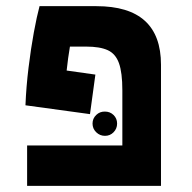

<svg xmlns="http://www.w3.org/2000/svg" viewBox="-20 -606 626 626"><path d="M291 -362.8 273.4 -233.9 63 -262.7Q65.4 -322.8 73 -385Q80.6 -447.3 90.3 -500.2Q100.1 -553.2 108.9 -585.9H294.4Q504.9 -585.9 504.9 -395V0H68.4V-131.8H378.9V-311.5Q378.9 -369.1 367.9 -399.9Q356.9 -430.7 331.3 -442.4Q305.7 -454.1 260.7 -454.1H208Q201.7 -417.5 197.3 -376ZM322.3 -163.1Q305.7 -163.1 293.7 -174.8Q281.7 -186.5 281.7 -203.1Q281.7 -219.7 293.7 -231.2Q305.7 -242.7 322.3 -242.2Q338.9 -242.2 350.3 -231Q361.8 -219.7 361.8 -203.1Q361.8 -186.5 350.3 -174.8Q338.9 -163.1 322.3 -163.1Z"/></svg>

Font: Cascadia Mono PL
Style: Bold
Weight: 700
Monospace: yes
Designer: Aaron Bell
Foundry: Saja Typeworks
Version: Version 2404.023; ttfautohint (v1.8.4)